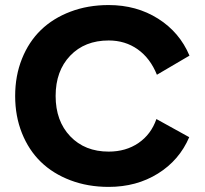

<svg xmlns="http://www.w3.org/2000/svg" viewBox="-20 -730 810 760"><path d="M410.2 9.8Q327.6 9.8 258.8 -16.4Q189.9 -42.5 141.8 -89.1Q93.8 -135.7 66.9 -202.9Q40 -270 40 -350.1Q40 -430.2 66.9 -497.3Q93.8 -564.5 141.8 -611.1Q189.9 -657.7 258.8 -683.8Q327.6 -710 410.2 -710Q520.5 -710 605.7 -656.2Q690.9 -602.5 730 -509.8L601.1 -434.1Q574.7 -499.5 525.1 -534.7Q475.6 -569.8 410.2 -569.8Q315.4 -569.8 257.8 -509.5Q200.2 -449.2 200.2 -350.1Q200.2 -251 258.1 -190.4Q315.9 -129.9 410.2 -129.9Q478.5 -129.9 528.3 -164.1Q578.1 -198.2 599.1 -258.8L729 -187Q689.9 -95.7 605.2 -43Q520.5 9.8 410.2 9.8Z"/></svg>

Font: Gully
Style: Bold
Weight: 700
Designer: jaikishan Patel
Foundry: MagicType
Version: Version 1.000;Glyphs 3.2 (3242)